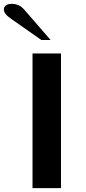

<svg xmlns="http://www.w3.org/2000/svg" viewBox="-59 -978 446 998"><path d="M110 -700H258V0H110ZM2 -878Q-39 -905 -39 -928Q-39 -942 -28 -950Q-17 -958 1 -958Q21 -958 37 -951Q53 -944 67 -928L204 -770H156Z"/></svg>

Font: Fahkwang SemiBold
Style: Regular
Weight: 600
Designer: Suppakit Chalermlarp | Katatrad Co.,Ltd.
Foundry: Cadson Demak Co.,Ltd.
Version: Version 1.000; ttfautohint (v1.6)